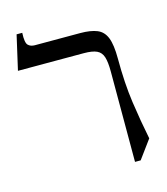

<svg xmlns="http://www.w3.org/2000/svg" viewBox="-95 -660 658 755"><g transform="rotate(-15 234.0 -282.5)"><path d="M402 -390Q402 -289 413.5 -209Q425 -129 440 -55L385 20H362V-348Q362 -386 355.5 -407Q349 -428 331 -436.5Q313 -445 278 -445H10L42 -585H65Q63 -545 73 -535Q83 -525 100 -525H285Q327 -525 353 -514.5Q379 -504 390.5 -475Q402 -446 402 -390Z"/></g></svg>

Font: Bona Nova SC
Style: Regular
Weight: 400
Designer: Mateusz Machalski
Foundry: Capitalics
Version: Version 4.001; ttfautohint (v1.8.4.7-5d5b)